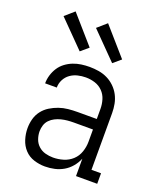

<svg xmlns="http://www.w3.org/2000/svg" viewBox="-142 -849 784 945"><g transform="rotate(20 250.0 -376.5)"><path d="M207 8Q178 8 149.5 -1Q121 -10 101 -31.5Q81 -53 72 -82Q63 -111 63 -140Q63 -165 69.5 -189Q76 -213 91 -232.5Q106 -252 127 -265Q148 -278 171 -286Q194 -294 218.5 -296.5Q243 -299 268 -299H368V-352Q368 -376 361 -399.5Q354 -423 337 -440.5Q320 -458 296.5 -465.5Q273 -473 248 -473Q227 -473 206 -468Q185 -463 167.5 -450.5Q150 -438 140 -418.5Q130 -399 130 -377H69Q69 -399 75.5 -420.5Q82 -442 94 -460.5Q106 -479 124 -492.5Q142 -506 162.5 -514Q183 -522 204.5 -525Q226 -528 248 -528Q272 -528 296 -524Q320 -520 341.5 -509.5Q363 -499 380.5 -482Q398 -465 409 -444Q420 -423 424.5 -399.5Q429 -376 429 -352V-55H479V0H368V-91Q358 -67 341.5 -47.5Q325 -28 303.5 -15.5Q282 -3 257.5 2.5Q233 8 207 8ZM230 -47Q257 -47 283.5 -55Q310 -63 330 -81.5Q350 -100 359 -126.5Q368 -153 368 -180V-244H268Q251 -244 235 -242.5Q219 -241 203 -237Q187 -233 172 -225.5Q157 -218 145.5 -206Q134 -194 129 -178Q124 -162 124 -146Q124 -126 131 -106Q138 -86 153.5 -72Q169 -58 189 -52.5Q209 -47 230 -47ZM345 -583 211 -719 259 -761 385 -617ZM175 -583 41 -719 89 -761 215 -617Z"/></g></svg>

Font: Iosevka Curly Slab Light
Style: Regular
Weight: 300
Monospace: yes
Designer: Belleve Invis
Foundry: Belleve Invis
Version: Version 22.1.2; ttfautohint (v1.8.4)